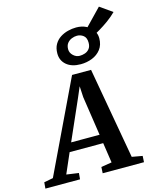

<svg xmlns="http://www.w3.org/2000/svg" viewBox="-237 -1283 1133 1392"><g transform="rotate(-15 330.0 -587.0)"><path d="M-73.5 0 -69.5 -46.5 -1.5 -59.5 326.5 -746H469L590.5 -60.5L669 -46.5L666.5 0H356.5L359 -46.5L439 -59.5L416.5 -210H164.5L99 -59.5L190.5 -46.5L186.5 0ZM193.5 -275.5H407L363 -569.5L358.5 -652.5L325 -574ZM408.5 -804.5Q341.5 -804.5 302.5 -837.2Q263.5 -870 263.5 -923.5Q263.5 -964 280 -992.2Q296.5 -1020.5 323.2 -1037.8Q350 -1055 381.5 -1063Q413 -1071 443.5 -1071Q485 -1071 517 -1055.2Q549 -1039.5 567.5 -1013Q586 -986.5 586 -953Q586 -902.5 560.5 -869.5Q535 -836.5 494.5 -820.5Q454 -804.5 408.5 -804.5ZM416.5 -865.5Q436.5 -865.5 456.5 -872.2Q476.5 -879 489.8 -895.8Q503 -912.5 503 -941Q503 -978.5 481.8 -995Q460.5 -1011.5 433.5 -1011.5Q414 -1011.5 393.8 -1003.2Q373.5 -995 360.2 -977.8Q347 -960.5 347 -933Q347 -906 368.5 -885.8Q390 -865.5 416.5 -865.5ZM542.5 -975 488.5 -1014.5 642.5 -1174 735 -1109Q705.5 -1079.5 670.5 -1054.2Q635.5 -1029 602 -1009.2Q568.5 -989.5 542.5 -975Z"/></g></svg>

Font: Merriweather 20pt
Style: Bold Italic
Weight: 700
Italic angle: -7.8°
Version: Version 2.101